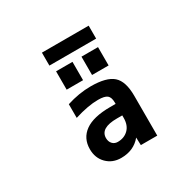

<svg xmlns="http://www.w3.org/2000/svg" viewBox="-191 -1127 1383 1355"><g transform="rotate(-30 500.0 -450.0)"><path d="M580.1 -245.1H536.1Q401.4 -245.1 400.4 -164.1Q400.4 -134.8 417 -116.7Q433.6 -98.6 460 -98.6Q512.7 -98.6 546.4 -131.8Q580.1 -165 580.1 -224.6ZM489.3 -534.2Q617.2 -534.2 669.9 -487.3Q722.7 -440.4 722.7 -323.2V2H588.9L586.9 -60.5Q527.3 11.7 424.8 11.7Q354.5 11.7 308.6 -34.2Q262.7 -80.1 262.7 -152.3Q262.7 -241.2 330.6 -290Q398.4 -338.9 536.1 -338.9H580.1V-349.6Q580.1 -392.6 560.1 -409.2Q540 -425.8 486.3 -425.8Q405.3 -425.8 293 -390.6V-502Q393.6 -534.2 489.3 -534.2ZM310.5 -806.6V-912.1H691.4V-806.6ZM331.1 -598.6V-748H464.8V-598.6ZM538.1 -598.6V-748H672.9V-598.6Z"/></g></svg>

Font: GenEi Gothic M Regular
Style: Bold
Weight: 700
Designer: o_tamon (Modified); [Source Han Sans]
Ryoko NISHIZUKA  (kana & ideographs); Paul D. Hunt (Latin, Greek & Cyrillic); Wenl
Version: Version 1.1a;Original Version 1.004